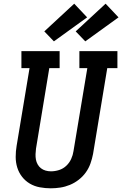

<svg xmlns="http://www.w3.org/2000/svg" viewBox="-20 -1012 662 1040"><path d="M255 8Q225 8 195.5 2.5Q166 -3 141.5 -17.5Q117 -32 99.5 -54.5Q82 -77 73.5 -104.5Q65 -132 65 -162Q65 -192 70 -222L140 -643H96V-735H303V-643H247L175 -207Q173 -192 172.5 -177Q172 -162 174.5 -148Q177 -134 184 -121.5Q191 -109 202 -100.5Q213 -92 227 -88Q241 -84 256 -84Q256 -84 256 -84Q256 -84 256 -84Q278 -84 300 -91Q322 -98 339 -114Q356 -130 365.5 -151Q375 -172 378 -193L453 -643H410V-735H616V-643H561L484 -178Q479 -152 470 -126.5Q461 -101 445 -78.5Q429 -56 406.5 -38.5Q384 -21 358.5 -10.5Q333 0 306.5 4Q280 8 255 8ZM442 -788 390 -842 552 -992 622 -918ZM272 -788 220 -842 382 -992 452 -918Z"/></svg>

Font: Iosevka Slab SmBdExObl
Style: Regular
Weight: 600
Width: 7
Italic angle: -9°
Monospace: yes
Designer: Belleve Invis
Foundry: Belleve Invis
Version: Version 11.1.0; ttfautohint (v1.8.3)